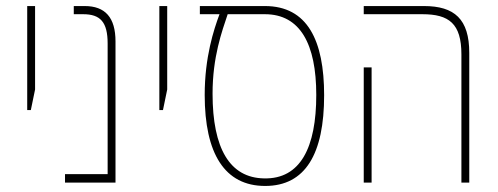

<svg xmlns="http://www.w3.org/2000/svg" viewBox="-20 -604 1646 635"><path d="M70 -240H82L96 -308V-584H70Z M195 0H362V-467C362 -546 328 -584 260 -584H224V-557H255C312 -557 336 -531 336 -460V-28H195Z M507 -240H519L533 -308V-584H507Z M857 11C990 11 1052 -95 1052 -289C1052 -470 997 -584 856 -584H641V-557H706C687 -506 657 -415 657 -290C657 -96 723 11 857 11ZM853 -14C740 -16 683 -113 683 -294C683 -416 714 -500 733 -557H856C973 -557 1026 -458 1026 -290C1026 -117 974 -11 853 -14Z M1506 0H1532V-429C1532 -541 1483 -584 1382 -584H1183V-557H1377C1465 -557 1506 -526 1506 -424ZM1183 0H1209V-381H1183Z"/></svg>

Font: Noto Sans Hebrew Condensed Thin
Style: Regular
Weight: 100
Width: 3
Designer: Monotype Design Team
Foundry: Monotype Imaging Inc.
Version: Version 2.004